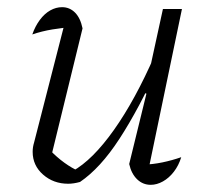

<svg xmlns="http://www.w3.org/2000/svg" viewBox="-20 -509 593 535"><path d="M210 -430 122 -70 118 -92Q138 -71 159.5 -55.5Q181 -40 200 -32H182Q238 -63 297.5 -147Q357 -231 411 -355L423 -330Q395 -267 367.5 -215.5Q340 -164 313 -122.5Q286 -81 258.5 -51Q231 -21 203 -2Q185 3 170 3Q129 3 100 -22.5Q71 -48 71 -86Q71 -99 75 -112L164 -459L187 -434Q156 -432 126 -427Q96 -422 70 -413Q78 -436 91 -453.5Q104 -471 120 -480Q136 -489 153 -489Q174 -489 189 -474Q204 -459 210 -430ZM340 -52 388 -248 383 -250 434 -484H487L391 -23L378 -50Q406 -51 432.5 -56.5Q459 -62 485 -71Q478 -48 464.5 -30.5Q451 -13 434 -3.5Q417 6 400 6Q378 6 362 -9.5Q346 -25 340 -52Z"/></svg>

Font: Piazzolla Thin ExtraLight
Style: Italic
Weight: 250
Italic angle: -11.3°
Version: Version 2.005